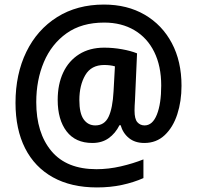

<svg xmlns="http://www.w3.org/2000/svg" viewBox="-20 -739 864 842"><path d="M776 -363Q776 -295 757.5 -238Q739 -181 702.5 -146.5Q666 -112 613 -112Q572 -112 545.5 -133.5Q519 -155 509 -190H504Q486 -154 456.5 -133Q427 -112 385 -112Q311 -112 272 -163Q233 -214 233 -301Q233 -369 257 -420.5Q281 -472 327 -501Q373 -530 437 -530Q476 -530 515 -523Q554 -516 581 -505L572 -300Q571 -286 570.5 -274.5Q570 -263 570 -254Q570 -217 582.5 -203Q595 -189 614 -189Q649 -189 668 -236.5Q687 -284 687 -364Q687 -449 656.5 -511Q626 -573 569.5 -606.5Q513 -640 437 -640Q338 -640 272 -593Q206 -546 172.5 -467Q139 -388 139 -291Q139 -156 205.5 -76.5Q272 3 403 3Q456 3 510 -9.5Q564 -22 609 -40V42Q566 61 515 72Q464 83 405 83Q292 83 212 38.5Q132 -6 90 -89Q48 -172 48 -288Q48 -414 95.5 -511.5Q143 -609 230.5 -664Q318 -719 436 -719Q538 -719 614.5 -674.5Q691 -630 733.5 -550Q776 -470 776 -363ZM328 -300Q328 -242 347 -215.5Q366 -189 398 -189Q438 -189 456 -226.5Q474 -264 478 -339L484 -448Q474 -451 462 -452.5Q450 -454 437 -454Q380 -454 354 -409.5Q328 -365 328 -300Z"/></svg>

Font: Noto Sans Lao UI SemCond SemBd
Style: Regular
Weight: 600
Width: 4
Designer: Monotype Design Team
Foundry: Monotype Imaging Inc.
Version: Version 2.000; ttfautohint (v1.8.4.7-5d5b)